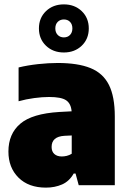

<svg xmlns="http://www.w3.org/2000/svg" viewBox="-20 -847 586 878"><path d="M190 11Q110.5 11 64.5 -34.8Q18.5 -80.5 18.5 -154Q18.5 -235 72.8 -281.2Q127 -327.5 251.5 -335L307.5 -338Q304.5 -373.5 282.2 -388.5Q260 -403.5 204.5 -403.5Q173.5 -403.5 136.2 -398.5Q99 -393.5 65 -384V-538.5Q106 -548.5 154 -553.8Q202 -559 244 -559Q336 -559 393.5 -535.8Q451 -512.5 478 -459Q505 -405.5 505 -314V0H340L325.5 -53.5H317Q297 -18 263.8 -3.5Q230.5 11 190 11ZM216 -175Q216 -154 228.5 -142.8Q241 -131.5 262.5 -131.5Q273 -131.5 285 -134.2Q297 -137 308 -144V-227.5L275 -226Q216 -222.5 216 -175ZM272 -607Q222.5 -607 190.2 -638Q158 -669 158 -717Q158 -765 190.2 -796Q222.5 -827 272 -827Q321.5 -827 353.8 -796Q386 -765 386 -717Q386 -669 353.8 -638Q321.5 -607 272 -607ZM272 -676Q289.5 -676 300.2 -687.2Q311 -698.5 311 -717Q311 -736 300.2 -747Q289.5 -758 272 -758Q255 -758 244 -747Q233 -736 233 -717Q233 -698.5 244 -687.2Q255 -676 272 -676Z"/></svg>

Font: Encode Sans SmCnd Black
Style: Regular
Weight: 900
Width: 4
Designer: Multiple Designers
Foundry: Impallari Type
Version: Version 3.002; ttfautohint (v1.8.3) -l 8 -r 50 -G 200 -x 14 